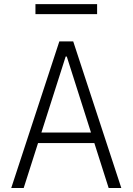

<svg xmlns="http://www.w3.org/2000/svg" viewBox="-20 -936 660 956"><path d="M521 0 312.5 -654.5H307L98 0H36L275.5 -730H344.5L584 0ZM143 -276H474.5V-223.5H143ZM463.5 -865.5H156.5V-915.5H463.5Z"/></svg>

Font: Monaspace Neon Var ExtraLight
Style: Regular
Weight: 200
Designer: Riley Cran and the Lettermatic Team
Version: Version 1.200 (Monaspace Neon Var)